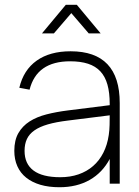

<svg xmlns="http://www.w3.org/2000/svg" viewBox="-20 -770 582 805"><path d="M256 -750H302L402 -630H352L279 -715L206 -630H156ZM276 -555Q482 -555 482 -338V0H440V-103.5Q409.5 -46 355.8 -15.5Q302 15 229.5 15Q184.5 15 149.5 4.8Q114.5 -5.5 90 -25Q65.5 -44.5 52.8 -73Q40 -101.5 40 -137.5Q40 -182 57 -211.8Q74 -241.5 104 -260.8Q134 -280 175.2 -290.5Q216.5 -301 264.5 -307L440 -329V-334Q440 -381.5 430.5 -415.2Q421 -449 400.8 -470.8Q380.5 -492.5 349 -502.8Q317.5 -513 274 -513Q134 -513 104 -394L61 -402Q78.5 -476.5 133.8 -515.8Q189 -555 276 -555ZM264.5 -264.5Q215 -258.5 180.5 -248.5Q146 -238.5 124.2 -223.2Q102.5 -208 92.8 -187Q83 -166 83 -137.5Q83 -83 120.5 -55Q158 -27 232.5 -27Q274.5 -27 309.2 -39Q344 -51 370.2 -73.8Q396.5 -96.5 413.2 -129.5Q430 -162.5 436 -204Q439 -224 439.5 -246.2Q440 -268.5 440 -286.5Z"/></svg>

Font: Vela Sans ExtLt
Style: Regular
Weight: 200
Designer: Principal design: Mikhail Sharanda - project Manrope.
Design modification: Ravid Balaliev
Foundry: Mikhail Sharanda
Version: Version 1.001